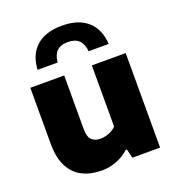

<svg xmlns="http://www.w3.org/2000/svg" viewBox="-145 -923 957 1047"><g transform="rotate(-20 333.0 -399.5)"><path d="M267.5 9Q205 9 157 -14.8Q109 -38.5 81.8 -90Q54.5 -141.5 54.5 -225V-548.5H251V-237.5Q251 -191.5 269.8 -174Q288.5 -156.5 320 -156.5Q336.5 -156.5 353.5 -161Q370.5 -165.5 385.5 -173.8Q400.5 -182 411.5 -193.5V-548.5H608V0H447L434.5 -52H427Q395 -22.5 354 -6.8Q313 9 267.5 9ZM125 -627Q130 -714 182.8 -761Q235.5 -808 331.5 -808Q427 -808 480 -760.8Q533 -713.5 538 -627H421.5Q417.5 -669.5 395.8 -691.2Q374 -713 331.5 -713Q288 -713 266.8 -691.2Q245.5 -669.5 241.5 -627Z"/></g></svg>

Font: Encode Sans SemiExpanded ExtraBold
Style: Regular
Weight: 800
Width: 6
Designer: Multiple Designers
Foundry: Impallari Type
Version: Version 3.002